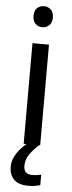

<svg xmlns="http://www.w3.org/2000/svg" viewBox="-63 -768 384 1019"><g transform="rotate(5 129.0 -258.5)"><path d="M130 -737Q150 -737 165.5 -723.5Q181 -710 181 -681Q181 -653 165.5 -639Q150 -625 130 -625Q108 -625 93 -639Q78 -653 78 -681Q78 -710 93 -723.5Q108 -737 130 -737ZM173 -536V0H85V-536ZM99 116Q99 161 144 161Q161 161 172.5 158.5Q184 156 192 155V211Q178 215 164 217.5Q150 220 130 220Q77 220 52 195Q27 170 27 126Q27 97 41.5 70Q56 43 77.5 21Q99 -1 119 -15L167 0Q133 32 116 58.5Q99 85 99 116Z"/></g></svg>

Font: Noto Sans Syloti Nagri
Style: Regular
Weight: 400
Designer: Monotype Design Team
Foundry: Monotype Imaging Inc.
Version: Version 2.003; ttfautohint (v1.8.4.7-5d5b)